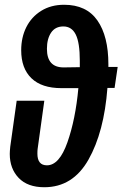

<svg xmlns="http://www.w3.org/2000/svg" viewBox="-20 -772 514 806"><path d="M461 -403H431Q417 -218 351.5 -102Q286 14 166 14Q96 14 58.5 -25Q21 -64 21 -126Q21 -136 23 -156L50 -349H166L138 -147Q137 -140 137 -127Q137 -78 177 -78Q229 -78 263 -174.5Q297 -271 309 -402H238Q155 -402 112 -443.5Q69 -485 69 -561Q69 -615 90.5 -658Q112 -701 153 -726.5Q194 -752 249 -752Q343 -752 389 -686Q435 -620 435 -502V-491H474ZM315 -490V-517Q315 -593 298 -627Q281 -661 246 -661Q212 -661 194.5 -635Q177 -609 177 -567Q177 -489 247 -489Z"/></svg>

Font: Fira Sans Extra Condensed Medium
Style: Italic
Weight: 500
Width: 3
Italic angle: -8°
Designer: Carrois Corporate & Edenspiekermann AG
Foundry: Carrois Corporate GbR & Edenspiekermann AG
Version: Version 4.203